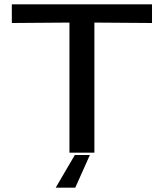

<svg xmlns="http://www.w3.org/2000/svg" viewBox="-20 -710 769 893"><path d="M239 163 328 11H398L330 163ZM35 -603V-690H687V-603L419 -605V0H303V-605Z"/></svg>

Font: Coval
Style: Medium
Weight: 500
Foundry: Context Ltd
Version: Version 001.000